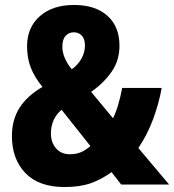

<svg xmlns="http://www.w3.org/2000/svg" viewBox="-20 -743 701 773"><path d="M278 -723Q364 -723 412.5 -679.5Q461 -636 461 -559Q461 -500 430 -455Q399 -410 347 -373L435 -267Q447 -291 456 -322Q465 -353 472 -389H631Q620 -327 596.5 -263.5Q573 -200 537 -147L661 0H468L429 -50Q391 -22 347 -6Q303 10 240 10Q136 10 82 -46.5Q28 -103 28 -195Q28 -261 59 -309.5Q90 -358 151 -393Q119 -432 104 -470.5Q89 -509 89 -557Q89 -632 140 -677.5Q191 -723 278 -723ZM277 -613Q258 -613 244.5 -599Q231 -585 231 -555Q231 -511 269 -464Q295 -483 308.5 -508Q322 -533 322 -560Q322 -587 309 -600Q296 -613 277 -613ZM228 -301Q185 -265 185 -205Q185 -170 205.5 -146Q226 -122 261 -122Q287 -122 306.5 -130.5Q326 -139 344 -155Z"/></svg>

Font: Noto Sans Thai Cond ExtBd
Style: Regular
Weight: 800
Width: 3
Designer: Monotype Design Team
Foundry: Monotype Imaging Inc.
Version: Version 2.002; ttfautohint (v1.8.4.7-5d5b)